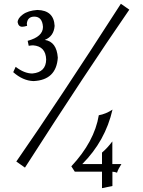

<svg xmlns="http://www.w3.org/2000/svg" viewBox="-20 -793 742 999"><path d="M154.3 -371.1Q99.1 -373 48.8 -417.5L61.5 -445.3Q106.4 -410.6 148.4 -410.6Q219.7 -417 220.2 -483.9Q217.8 -552.2 152.3 -557.1Q144.5 -557.1 129.4 -554.7L124 -580.6Q203.6 -602.1 203.6 -652.8Q200.2 -706.5 158.2 -706.5Q123 -706.1 119.6 -669.9Q119.6 -666 121.1 -658.7Q105 -653.8 95.7 -653.8Q76.2 -653.8 71.8 -677.2Q71.8 -697.8 98.9 -717.8Q126 -737.8 174.3 -741.2Q260.3 -739.3 264.2 -658.2Q259.8 -603.5 212.9 -585.4Q274.9 -576.2 280.8 -492.7Q272.9 -376.5 154.3 -371.1ZM109.9 79.1 64.9 47.4Q279.3 -261.2 608.9 -773.4L652.8 -742.7Q429.7 -419.4 109.9 79.1ZM510.7 186V100.1H369.1L351.1 72.3Q471.2 -55.7 494.1 -193.4Q530.3 -199.7 565.4 -222.7Q528.3 -60.1 408.2 60.5H510.7V1Q538.1 -22 564.5 -57.1V60.5H611.8Q595.2 85.9 588.9 105.5Q576.2 100.6 564.9 100.6V174.8Z"/></svg>

Font: Kelvinch
Style: Regular
Weight: 400
Designer: Paul James MIller
Foundry: High-Logic / Made with FontCreator
Version: Version 3.30 September 23, 2016